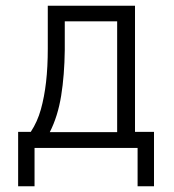

<svg xmlns="http://www.w3.org/2000/svg" viewBox="-20 -514 603 667"><path d="M43 133V-56H87Q110 -91 122 -134Q134 -177 140 -229Q146 -281 146 -345V-494H449V-56H515V133H458V0H100V133ZM153 -55H387V-440H205V-340Q204 -253 192.5 -181.5Q181 -110 153 -55Z"/></svg>

Font: Nunito Sans 7pt Condensed Light
Style: Regular
Weight: 300
Width: 3
Designer: Vernon Adams
Foundry: Vernon Adams
Version: Version 3.101;gftools[0.9.27]